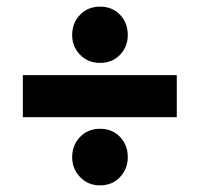

<svg xmlns="http://www.w3.org/2000/svg" viewBox="-20 -625 603 580"><path d="M49 -271V-398H514V-271ZM282 -65Q246 -65 222 -90Q198 -115 198 -150Q198 -187 222 -211.5Q246 -236 282 -236Q319 -236 342.5 -211.5Q366 -187 366 -150Q366 -115 342.5 -90Q319 -65 282 -65ZM282 -435Q246 -435 222 -459.5Q198 -484 198 -519Q198 -556 222 -580.5Q246 -605 282 -605Q319 -605 342.5 -580.5Q366 -556 366 -519Q366 -484 342.5 -459.5Q319 -435 282 -435Z"/></svg>

Font: Outfit-Bold
Style: Bold
Weight: 700
Designer: Rodrigo Fuenzalida
Foundry: fragTYPE
Version: Version 1.000